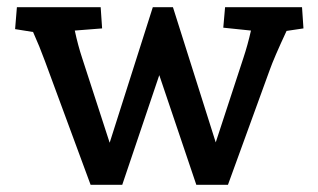

<svg xmlns="http://www.w3.org/2000/svg" viewBox="-20 -514 885 534"><path d="M72 -425 22 -433 27 -494H260L264 -435L188 -429Q197 -387 209 -351L285 -117L405 -494H461L580 -118L657 -353Q669 -389 678 -429L601 -437L606 -494H820L824 -435L777 -428Q742 -353 730 -319L614 0H526L423 -305L320 0H232L105 -344Q90 -385 72 -425Z"/></svg>

Font: Andada Pro SemiBold
Style: Regular
Weight: 600
Designer: Carolina Giovagnoli
Foundry: Huerta Tipografica
Version: Version 3.005